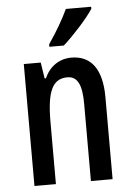

<svg xmlns="http://www.w3.org/2000/svg" viewBox="-54 -807 579 847"><g transform="rotate(-5 235.5 -383.0)"><path d="M382 -757V-766H270C249 -721 220 -671 183 -617V-606H247C290 -644 356 -716 382 -757ZM275 -550C224 -550 179 -522 156 -469H150L139 -540H64V0H159V-275C159 -410 184 -465 250 -465C297 -465 314 -423 314 -341V0H410V-363C410 -488 362 -550 275 -550Z"/></g></svg>

Font: Noto Sans Gurmukhi UI ExtraCondensed Medium
Style: Regular
Weight: 500
Width: 2
Designer: Jelle Bosma - Monotype Design Team
Foundry: Monotype Imaging Inc.
Version: Version 2.004